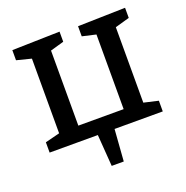

<svg xmlns="http://www.w3.org/2000/svg" viewBox="-125 -649 901 928"><g transform="rotate(-20 325.5 -185.0)"><path d="M616 -533V-481L542 -460V-72L616 -55V0H368L356 163H294L282 0H34V-53L109 -72V-456L34 -475V-527L279 -533V-481L209 -461V-75H442V-459L372 -475V-527Z"/></g></svg>

Font: Bitter Pro Medium
Style: Regular
Weight: 500
Designer: Sol Matas, and Bitter project Authors
Foundry: Sol Matas
Version: Version 1.010